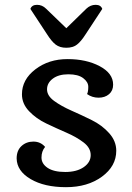

<svg xmlns="http://www.w3.org/2000/svg" viewBox="-20 -767 549 796"><path d="M175 -625 106 -730Q112 -747 133.5 -747Q155 -747 171 -731L255 -650L338 -731Q355 -747 376.5 -747Q398 -747 404 -730L335 -625Q316 -595 299 -582Q282 -569 255 -569Q228 -569 211 -582Q194 -595 175 -625ZM462 -142Q462 -78 402.5 -34.5Q343 9 253.5 9Q164 9 107 -24.5Q50 -58 49 -110Q49 -143 69 -161.5Q89 -180 118.5 -180Q148 -180 167 -158Q152 -140 152 -114Q152 -88 177.5 -71Q203 -54 250.5 -54Q298 -54 327 -74Q356 -94 356 -124Q356 -154 326.5 -176.5Q297 -199 255.5 -217Q214 -235 172 -255Q130 -275 100.5 -306Q71 -337 71 -376Q71 -437 126.5 -479.5Q182 -522 260 -522Q338 -522 393.5 -492.5Q449 -463 449 -416Q449 -391 432 -376.5Q415 -362 388.5 -362Q362 -362 341 -377Q346 -387 346 -407Q346 -427 325 -443Q304 -459 263.5 -459Q223 -459 199 -441Q175 -423 175 -396.5Q175 -370 204.5 -348.5Q234 -327 276 -308.5Q318 -290 360.5 -269Q403 -248 432.5 -215Q462 -182 462 -142Z"/></svg>

Font: Laila Medium
Style: Regular
Weight: 500
Designer: Hitesh Malaviya
Foundry: Indian Type Foundry
Version: Version 1.302;PS 1.0;hotconv 1.0.78;makeotf.lib2.5.61930; tt